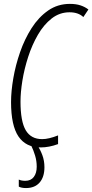

<svg xmlns="http://www.w3.org/2000/svg" viewBox="-20 -745 473 983"><path d="M188 9.8Q112.8 9.8 74.7 -46.1Q36.6 -102.1 36.6 -222.7Q36.6 -277.3 48.1 -344.2Q59.6 -411.1 82.8 -478Q106 -544.9 141.8 -601.1Q177.7 -657.2 226.6 -691.2Q275.4 -725.1 337.9 -725.1Q369.1 -725.1 392.1 -717.5Q415 -710 432.6 -696.3L406.7 -657.7Q380.9 -682.1 335.9 -682.1Q285.2 -682.1 244.6 -650.4Q204.1 -618.7 174.1 -566.9Q144 -515.1 124.3 -453.9Q104.5 -392.6 94.7 -332.5Q85 -272.5 85 -225.1Q85 -123.5 111.8 -78.1Q138.7 -32.7 195.8 -32.7Q229.5 -32.7 277.3 -51.8V-7.3Q231 9.8 188 9.8ZM113.3 217.8Q89.4 217.8 76.2 210.4V174.3Q89.4 180.7 109.4 180.7Q138.2 180.7 153.1 160.9Q168 141.1 168 108.4Q168 79.1 159.7 51.5Q151.4 23.9 139.6 0H171.9Q186.5 21.5 197 49.8Q207.5 78.1 207.5 111.3Q207.5 161.1 182.9 189.5Q158.2 217.8 113.3 217.8Z"/></svg>

Font: Open Sans Condensed Light
Style: Italic
Weight: 300
Width: 3
Italic angle: -12°
Designer: Monotype Design Team
Foundry: Monotype Imaging Inc.
Version: Version 3.000; ttfautohint (v1.8.4)